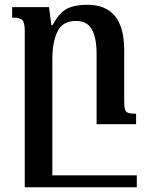

<svg xmlns="http://www.w3.org/2000/svg" viewBox="-20 -522 621 807"><path d="M555 215V265H94H84V-393Q84 -428 73.5 -438Q63 -448 31 -448V-492H186L196 -416H201Q228 -468 261 -485Q294 -502 347 -502Q502 -502 502 -312V-101Q502 -74 505 -63Q508 -52 518 -48Q528 -44 552 -44V0H386V-295Q386 -363 366 -398.5Q346 -434 299 -434Q243 -434 221.5 -389.5Q200 -345 200 -272V215Z"/></svg>

Font: Noto Serif Armenian Medium
Style: Regular
Weight: 500
Designer: Monotype Design team
Foundry: Monotype Imaging Inc.
Version: Version 1.000